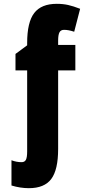

<svg xmlns="http://www.w3.org/2000/svg" viewBox="-20 -744 464 1004"><path d="M399 -698 368 -578Q338 -588 315 -588Q298 -588 291 -575Q284 -562 284 -532V-509H374V-376H284V35Q284 144 248 192Q212 240 131 240Q86 240 40 226V94Q66 104 93 104Q109 104 115.5 91.5Q122 79 122 48V-376H61V-462L122 -507V-519Q122 -628 159 -676Q196 -724 277 -724Q309 -724 336 -718Q363 -712 399 -698Z"/></svg>

Font: Noto Sans UI CondBlack
Style: Regular
Weight: 900
Width: 3
Designer: Monotype Design Team
Foundry: Monotype Imaging Inc.
Version: Version 1.001